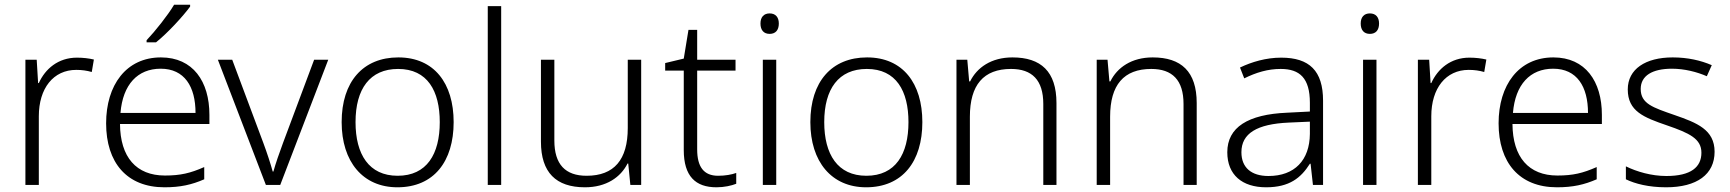

<svg xmlns="http://www.w3.org/2000/svg" viewBox="-20 -786 7353 816"><path d="M307 -541C227 -541 172 -493 145 -433H142L136 -532H88V0H145V-292C145 -411 207 -489 304 -489C328 -489 349 -486 370 -480L379 -533C358 -538 333 -541 307 -541Z M788 -758V-766H720C694 -722 640 -654 603 -615V-606H643C693 -646 758 -717 788 -758ZM664 -542C516 -542 431 -424 431 -262C431 -95 519 10 679 10C747 10 795 -1 848 -24V-76C789 -50 747 -40 681 -40C559 -40 491 -118 490 -259H870V-298C870 -440 800 -542 664 -542ZM663 -494C764 -494 811 -418 811 -306H492C502 -427 565 -494 663 -494Z M1110 0H1171L1375 -532H1315L1183 -179C1167 -136 1151 -90 1142 -57H1139C1130 -90 1115 -136 1099 -179L967 -532H906Z M1908 -267C1908 -432 1825 -542 1673 -542C1523 -542 1432 -439 1432 -267C1432 -99 1522 10 1669 10C1824 10 1908 -100 1908 -267ZM1491 -267C1491 -408 1552 -493 1672 -493C1797 -493 1849 -399 1849 -267C1849 -131 1794 -39 1670 -39C1548 -39 1491 -130 1491 -267Z M2110 0V-760H2053V0Z M2705 -532H2648V-242C2648 -107 2590 -39 2473 -39C2383 -39 2336 -87 2336 -189V-532H2279V-184C2279 -53 2343 10 2466 10C2557 10 2618 -33 2647 -91H2650L2659 0H2705Z M3032 -39C2971 -39 2943 -77 2943 -151V-486H3106V-532H2943V-659H2906L2886 -537L2807 -518V-486H2886V-148C2886 -37 2936 10 3025 10C3058 10 3089 3 3109 -5V-51C3090 -44 3062 -39 3032 -39Z M3251 -729C3226 -729 3212 -713 3212 -686C3212 -658 3226 -642 3251 -642C3276 -642 3290 -658 3290 -686C3290 -713 3276 -729 3251 -729ZM3279 -532H3222V0H3279Z M3900 -267C3900 -432 3817 -542 3665 -542C3515 -542 3424 -439 3424 -267C3424 -99 3514 10 3661 10C3816 10 3900 -100 3900 -267ZM3483 -267C3483 -408 3544 -493 3664 -493C3789 -493 3841 -399 3841 -267C3841 -131 3786 -39 3662 -39C3540 -39 3483 -130 3483 -267Z M4283 -542C4193 -542 4132 -499 4103 -440H4099L4091 -532H4045V0H4102V-290C4102 -425 4160 -493 4277 -493C4366 -493 4414 -446 4414 -344V0H4470V-348C4470 -482 4404 -542 4283 -542Z M4879 -542C4789 -542 4728 -499 4699 -440H4695L4687 -532H4641V0H4698V-290C4698 -425 4756 -493 4873 -493C4962 -493 5010 -446 5010 -344V0H5066V-348C5066 -482 5000 -542 4879 -542Z M5425 -541C5361 -541 5300 -523 5250 -499L5268 -453C5319 -478 5368 -493 5423 -493C5504 -493 5547 -454 5547 -349V-312L5450 -307C5284 -300 5196 -245 5196 -139C5196 -43 5259 10 5361 10C5460 10 5509 -30 5547 -90H5550L5560 0H5603V-358C5603 -485 5545 -541 5425 -541ZM5457 -265 5547 -269V-217C5546 -105 5482 -38 5371 -38C5299 -38 5256 -73 5256 -139C5256 -219 5322 -259 5457 -265Z M5802 -729C5777 -729 5763 -713 5763 -686C5763 -658 5777 -642 5802 -642C5827 -642 5841 -658 5841 -686C5841 -713 5827 -729 5802 -729ZM5830 -532H5773V0H5830Z M6225 -541C6145 -541 6090 -493 6063 -433H6060L6054 -532H6006V0H6063V-292C6063 -411 6125 -489 6222 -489C6246 -489 6267 -486 6288 -480L6297 -533C6276 -538 6251 -541 6225 -541Z M6582 -542C6434 -542 6349 -424 6349 -262C6349 -95 6437 10 6597 10C6665 10 6713 -1 6766 -24V-76C6707 -50 6665 -40 6599 -40C6477 -40 6409 -118 6408 -259H6788V-298C6788 -440 6718 -542 6582 -542ZM6581 -494C6682 -494 6729 -418 6729 -306H6410C6420 -427 6483 -494 6581 -494Z M7267 -141C7267 -235 7192 -264 7097 -297C7005 -329 6953 -345 6953 -408C6953 -464 7002 -494 7086 -494C7139 -494 7193 -480 7234 -462L7255 -509C7209 -529 7153 -542 7089 -542C6973 -542 6898 -492 6898 -406C6898 -313 6966 -287 7065 -253C7161 -220 7211 -196 7211 -137C7211 -76 7167 -38 7062 -38C6999 -38 6937 -56 6890 -79V-24C6929 -5 6987 10 7061 10C7192 10 7267 -45 7267 -141Z"/></svg>

Font: Noto Sans Gurmukhi Light
Style: Regular
Weight: 300
Designer: Jelle Bosma - Monotype Design Team
Foundry: Monotype Imaging Inc.
Version: Version 2.004